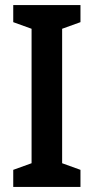

<svg xmlns="http://www.w3.org/2000/svg" viewBox="-20 -734 368 754"><path d="M296 0V-67L224 -93V-621L296 -647V-714H32V-647L104 -621V-93L32 -67V0Z"/></svg>

Font: Noto Sans Thai Cond SemBd
Style: Regular
Weight: 600
Width: 3
Designer: Monotype Design Team
Foundry: Monotype Imaging Inc.
Version: Version 2.002